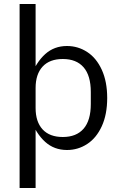

<svg xmlns="http://www.w3.org/2000/svg" viewBox="-20 -740 603 960"><path d="M78 -720H158V-380L133 -356Q161 -429 206 -469.5Q251 -510 315 -510Q370 -510 416 -480Q462 -450 489 -391Q516 -332 516 -250Q516 -168 489 -109Q462 -50 416 -20Q370 10 315 10Q251 10 206 -30.5Q161 -71 133 -144L158 -120V200H78ZM434 -220V-280Q434 -362 398 -403.5Q362 -445 294 -445Q228 -445 193 -407Q158 -369 158 -300V-200Q158 -131 193 -93Q228 -55 294 -55Q362 -55 398 -96.5Q434 -138 434 -220Z"/></svg>

Font: TASA Orbiter VF Text
Style: Regular
Weight: 400
Designer: Weizhong Zhang
Foundry: 本地遙控
Version: Version 1.001;Glyphs 3.2 (3192)